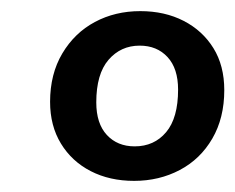

<svg xmlns="http://www.w3.org/2000/svg" viewBox="-20 -735 423 345"><path d="M221 -410Q177 -410 143 -427.5Q109 -445 89.5 -477Q70 -509 70 -552Q70 -602 92 -639Q114 -676 150.5 -695.5Q187 -715 232 -715Q276 -715 310 -697.5Q344 -680 363.5 -648.5Q383 -617 383 -573Q383 -523 361.5 -486Q340 -449 303 -429.5Q266 -410 221 -410ZM222 -472Q257 -472 278.5 -497.5Q300 -523 300 -574Q300 -612 281 -632.5Q262 -653 231 -653Q197 -653 175 -627.5Q153 -602 153 -551Q153 -513 172 -492.5Q191 -472 222 -472Z"/></svg>

Font: Nunito ExtraLight
Style: Italic
Weight: 200
Italic angle: -9°
Designer: Vernon Adams
Foundry: Vernon Adams
Version: Version 3.602